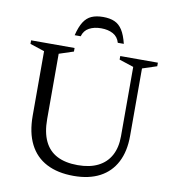

<svg xmlns="http://www.w3.org/2000/svg" viewBox="-93 -944 935 1035"><g transform="rotate(10 374.5 -426.0)"><path d="M594 -244.5V-624.5L515 -650.5V-670H721V-650.5L642 -624.5V-254.5Q642 -170.5 611.2 -111.2Q580.5 -52 521.8 -21Q463 10 379 10Q291.5 10 230.5 -21.8Q169.5 -53.5 137.8 -116.2Q106 -179 106 -271.5V-624.5L27 -650.5V-670H265V-650.5L186 -624.5V-267Q186 -194.5 208.8 -146.5Q231.5 -98.5 277 -74.8Q322.5 -51 390.5 -51Q456.5 -51 501.8 -73.8Q547 -96.5 570.5 -139.8Q594 -183 594 -244.5ZM388 -799.5Q350 -799.5 322.8 -784.8Q295.5 -770 286.5 -738H253.5Q265 -785 282.2 -812Q299.5 -839 325.2 -850.2Q351 -861.5 388 -861.5Q425.5 -861.5 451 -850.2Q476.5 -839 493.8 -812Q511 -785 522.5 -738H489.5Q480.5 -770 453.5 -784.8Q426.5 -799.5 388 -799.5Z"/></g></svg>

Font: Newsreader 16pt
Style: Regular
Weight: 400
Designer: Hugues Gentile
Foundry: Production Type
Version: Version 1.003